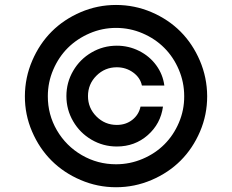

<svg xmlns="http://www.w3.org/2000/svg" viewBox="-20 -759 955 790"><path d="M457.4 11.4Q381.4 11.4 312 -18.3Q242.5 -47.9 192.1 -98.2Q141.7 -148.4 111.9 -217.9Q82 -287.3 82.4 -363.6Q82.7 -440 112.6 -509.4Q142.4 -578.8 192.6 -629.1Q242.9 -679.3 312.1 -709Q381.4 -738.6 457.4 -738.6Q533.7 -738.6 603.2 -709Q672.6 -679.3 722.7 -629.1Q772.7 -578.8 802.4 -509.4Q832 -440 832.4 -363.6Q832.7 -287.3 803.1 -217.9Q773.4 -148.4 723.2 -98.2Q672.9 -47.9 603.3 -18.3Q533.7 11.4 457.4 11.4ZM457.4 -83.1Q514.6 -83.1 566.8 -105.3Q619 -127.5 656.4 -165Q693.9 -202.4 716.1 -254.3Q738.3 -306.1 737.9 -363.3Q737.9 -420.5 715.7 -472.5Q693.5 -524.5 655.9 -562.1Q618.3 -599.8 566.4 -622Q514.6 -644.2 457.4 -644.2Q400.6 -644.2 348.7 -621.8Q296.9 -599.4 259.2 -562Q221.6 -524.5 199.2 -472.5Q176.8 -420.5 176.8 -363.3Q176.5 -287.6 214.1 -223Q251.8 -158.4 316.6 -120.7Q381.4 -83.1 457.4 -83.1ZM460.6 -571Q509.6 -571 552.4 -549.5Q595.2 -528.1 622.7 -490.6Q650.2 -453.1 656.2 -407H563.9Q557.2 -439.6 527.7 -460.9Q498.2 -482.2 460.6 -482.2Q411.6 -482.2 376.8 -447.6Q342 -413 342 -363.6Q342 -314.6 376.8 -279.8Q411.6 -245 460.6 -245Q497.9 -245 524.5 -266Q551.1 -286.9 558.2 -320.3H650.6Q641 -249.6 587.9 -202.9Q534.8 -156.2 460.6 -156.2Q404.5 -156.2 356.7 -184.1Q308.9 -212 281.1 -259.8Q253.2 -307.5 253.2 -363.6Q253.2 -419.7 281.1 -467.5Q308.9 -515.3 356.7 -543.1Q404.5 -571 460.6 -571Z"/></svg>

Font: TID UI Medium
Style: Regular
Weight: 500
Designer: The TID Project Authors
Foundry: Bakken & Bæck
Version: Version 1.001;hotconv 1.0.109;makeotfexe 2.5.65596